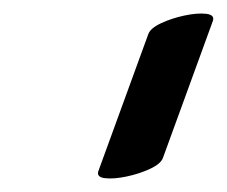

<svg xmlns="http://www.w3.org/2000/svg" viewBox="-20 -696 337 285"><path d="M296 -665 222 -462Q219 -453 203 -445.5Q187 -438 168 -434Q149 -430 136 -431.5Q123 -433 126 -442L200 -645Q203 -654 219 -661.5Q235 -669 254 -673Q273 -677 286 -675.5Q299 -674 296 -665Z"/></svg>

Font: Story Script
Style: Regular
Weight: 400
Designer: Lana Roulhac, Ben Buysse
Version: Version 1.000; ttfautohint (v1.8.4.7-5d5b)